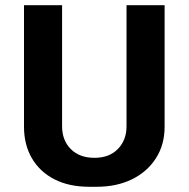

<svg xmlns="http://www.w3.org/2000/svg" viewBox="-20 -706 724 736"><path d="M322 10Q245 10 189 -18.5Q133 -47 102.5 -99Q72 -151 72 -220V-686H218V-222Q218 -168 251.5 -134.5Q285 -101 342 -101Q399 -101 432 -135Q465 -169 465 -222V-686H611V-220Q611 -151 577.5 -99Q544 -47 485.5 -18.5Q427 10 350 10Z"/></svg>

Font: Chivo Medium SemiBold
Style: Regular
Weight: 600
Version: Version 2.002